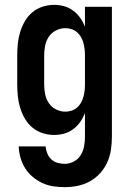

<svg xmlns="http://www.w3.org/2000/svg" viewBox="-20 -548 540 791"><path d="M247 223Q223 223 199.5 219.5Q176 216 154.5 206Q133 196 114.5 180.5Q96 165 83.5 145Q71 125 64.5 102Q58 79 57 55H168Q169 70 175 84.5Q181 99 192 109Q203 119 217.5 123Q232 127 247 127Q266 127 284 117.5Q302 108 312.5 91Q323 74 326.5 54.5Q330 35 330 15V-82Q322 -62 310 -45Q298 -28 281 -15.5Q264 -3 244 2.5Q224 8 203 8Q179 8 155.5 0.5Q132 -7 113.5 -22.5Q95 -38 82.5 -59.5Q70 -81 63 -104Q56 -127 53.5 -151.5Q51 -176 51 -200V-320Q51 -344 53.5 -368.5Q56 -393 63 -416Q70 -439 82.5 -460.5Q95 -482 113.5 -497.5Q132 -513 155.5 -520.5Q179 -528 203 -528Q224 -528 244 -522.5Q264 -517 281 -504.5Q298 -492 310 -475Q322 -458 330 -438V-520H441V15Q441 42 437 69Q433 96 422 120.5Q411 145 392.5 165.5Q374 186 350.5 199Q327 212 300.5 217.5Q274 223 247 223ZM249 -88Q262 -88 274.5 -92Q287 -96 297 -104.5Q307 -113 313.5 -124.5Q320 -136 323.5 -148.5Q327 -161 328.5 -174Q330 -187 330 -200V-320Q330 -333 328.5 -346Q327 -359 323.5 -371.5Q320 -384 313.5 -395.5Q307 -407 297 -415.5Q287 -424 274.5 -428Q262 -432 249 -432Q229 -432 210.5 -422.5Q192 -413 181 -396.5Q170 -380 166 -360Q162 -340 162 -320V-200Q162 -180 166 -160Q170 -140 181 -123.5Q192 -107 210.5 -97.5Q229 -88 249 -88Z"/></svg>

Font: Iosevka Web
Style: Bold
Weight: 700
Monospace: yes
Designer: Belleve Invis
Foundry: Belleve Invis
Version: Version 28.0.3; ttfautohint (v1.8.3)